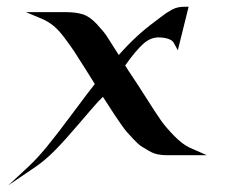

<svg xmlns="http://www.w3.org/2000/svg" viewBox="-20 -456 686 569"><path d="M351 -262Q360 -247 375 -225Q386 -209 414.5 -164Q443 -119 457.5 -98.5Q472 -78 496.5 -53Q521 -28 543 -18L593 4H475Q461 4 448 1.5Q435 -1 422 -8.5Q409 -16 399.5 -22Q390 -28 377.5 -41.5Q365 -55 358 -62.5Q351 -70 338.5 -88Q326 -106 321 -113.5Q316 -121 302.5 -142Q289 -163 285 -169L271 -155Q252 -134 212 -87Q172 -40 143.5 -11Q115 18 86 38L5 93L64 38Q90 14 119.5 -22Q149 -58 195 -120Q241 -182 261 -207Q253 -220 231 -255Q209 -290 199 -305Q189 -320 171.5 -343.5Q154 -367 138.5 -379.5Q123 -392 107 -399L57 -420H175Q205 -420 225.5 -413.5Q246 -407 266.5 -385Q287 -363 296 -349.5Q305 -336 332 -293Q384 -352 439 -392Q444 -396 456 -405Q468 -414 473 -417.5Q478 -421 488 -426.5Q498 -432 507 -434Q516 -436 527 -436H539L507 -307L495 -329Q487 -343 455 -345Q428 -347 405 -326.5Q382 -306 351 -262Z"/></svg>

Font: Roman Uncial Modern
Style: Medium
Weight: 500
Version: Version 001.000